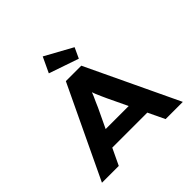

<svg xmlns="http://www.w3.org/2000/svg" viewBox="-226 -1161 1380 1380"><g transform="rotate(-45 464.0 -471.5)"><path d="M53 0 386 -700H543L875 0H700L508 -403Q498 -426 488.5 -446Q479 -466 471.5 -485.5Q464 -505 457 -525Q450 -545 444 -565L481 -566Q474 -544 467 -523.5Q460 -503 451 -483Q442 -463 433 -443.5Q424 -424 415 -402L224 0ZM208 -126 263 -254H663L692 -126ZM566 -748 339 -826 394 -943 603 -828Z"/></g></svg>

Font: Lexend Tera
Style: Bold
Weight: 700
Designer: Bonnie Shaver-Troup, Thomas Jockin
Foundry: Lexend
Version: Version 1.007